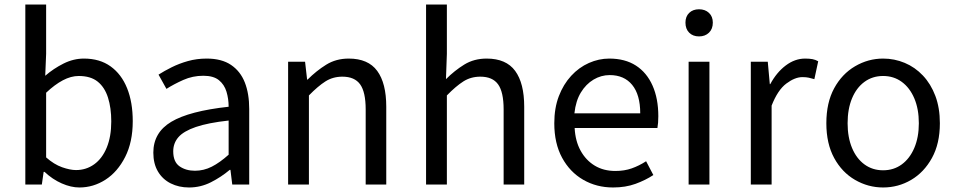

<svg xmlns="http://www.w3.org/2000/svg" viewBox="-20 -816 4228 849"><path d="M331 13Q294 13 253 -5Q212 -23 177 -56H173L165 0H92V-796H184V-578L180 -481Q217 -513 261 -535Q305 -557 351 -557Q421 -557 469 -522.5Q517 -488 542 -426Q567 -364 567 -280Q567 -188 533.5 -122Q500 -56 446.5 -21.5Q393 13 331 13ZM316 -64Q361 -64 396.5 -89.5Q432 -115 452 -163.5Q472 -212 472 -279Q472 -339 457.5 -384.5Q443 -430 412 -455Q381 -480 328 -480Q294 -480 258 -461Q222 -442 184 -406V-120Q219 -89 254.5 -76.5Q290 -64 316 -64Z M816 13Q771 13 735 -5Q699 -23 678.5 -57.5Q658 -92 658 -141Q658 -230 737.5 -277.5Q817 -325 991 -344Q991 -379 981.5 -410.5Q972 -442 948 -461.5Q924 -481 879 -481Q832 -481 790.5 -462.5Q749 -444 716 -423L681 -486Q706 -502 739 -518.5Q772 -535 811 -546Q850 -557 894 -557Q960 -557 1001.5 -529Q1043 -501 1062.5 -451.5Q1082 -402 1082 -334V0H1007L999 -65H996Q958 -33 912.5 -10Q867 13 816 13ZM842 -61Q881 -61 916.5 -79Q952 -97 991 -132V-283Q900 -273 846 -254.5Q792 -236 769 -209.5Q746 -183 746 -147Q746 -100 774 -80.5Q802 -61 842 -61Z M1254 0V-543H1329L1338 -464H1340Q1379 -503 1422.5 -530Q1466 -557 1522 -557Q1608 -557 1648 -502.5Q1688 -448 1688 -344V0H1597V-332Q1597 -409 1572.5 -443Q1548 -477 1494 -477Q1452 -477 1419 -456Q1386 -435 1346 -394V0Z M1864 0V-796H1956V-578L1952 -466Q1990 -504 2033 -530.5Q2076 -557 2132 -557Q2218 -557 2258 -502.5Q2298 -448 2298 -344V0H2207V-332Q2207 -409 2182.5 -443Q2158 -477 2104 -477Q2062 -477 2029 -456Q1996 -435 1956 -394V0Z M2691 13Q2618 13 2559 -21Q2500 -55 2465.5 -118.5Q2431 -182 2431 -271Q2431 -338 2451 -390.5Q2471 -443 2505.5 -480.5Q2540 -518 2584 -537.5Q2628 -557 2674 -557Q2744 -557 2792 -526Q2840 -495 2865.5 -437.5Q2891 -380 2891 -302Q2891 -287 2890 -274Q2889 -261 2887 -250H2521Q2524 -192 2547.5 -149.5Q2571 -107 2610 -83.5Q2649 -60 2701 -60Q2741 -60 2773.5 -71.5Q2806 -83 2837 -103L2869 -42Q2834 -19 2790 -3Q2746 13 2691 13ZM2520 -315H2811Q2811 -397 2775.5 -440.5Q2740 -484 2676 -484Q2638 -484 2604.5 -464Q2571 -444 2548.5 -407Q2526 -370 2520 -315Z M3025 0V-543H3117V0ZM3071 -655Q3044 -655 3027.5 -671.5Q3011 -688 3011 -716Q3011 -743 3027.5 -759Q3044 -775 3071 -775Q3098 -775 3115 -759Q3132 -743 3132 -716Q3132 -688 3115 -671.5Q3098 -655 3071 -655Z M3300 0V-543H3375L3384 -444H3386Q3414 -496 3454.5 -526.5Q3495 -557 3540 -557Q3559 -557 3572.5 -554.5Q3586 -552 3598 -545L3581 -466Q3567 -470 3556 -472.5Q3545 -475 3528 -475Q3495 -475 3457 -446.5Q3419 -418 3392 -349V0Z M3885 13Q3819 13 3761 -20.5Q3703 -54 3668.5 -117.5Q3634 -181 3634 -271Q3634 -362 3668.5 -425.5Q3703 -489 3761 -523Q3819 -557 3885 -557Q3935 -557 3980.5 -538Q4026 -519 4061 -482Q4096 -445 4116 -392Q4136 -339 4136 -271Q4136 -181 4101 -117.5Q4066 -54 4009 -20.5Q3952 13 3885 13ZM3885 -63Q3932 -63 3967.5 -89Q4003 -115 4023 -162Q4043 -209 4043 -271Q4043 -334 4023 -381Q4003 -428 3967.5 -454Q3932 -480 3885 -480Q3838 -480 3802.5 -454Q3767 -428 3747.5 -381Q3728 -334 3728 -271Q3728 -209 3747.5 -162Q3767 -115 3802.5 -89Q3838 -63 3885 -63Z"/></svg>

Font: Noto Sans SC Thin
Style: Regular
Weight: 400
Version: Version 2.004-H2;hotconv 1.0.118;makeotfexe 2.5.65603